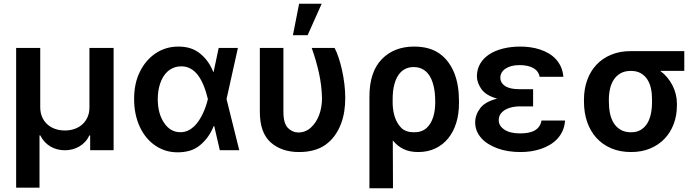

<svg xmlns="http://www.w3.org/2000/svg" viewBox="-20 -801 3731 1024"><path d="M66.1 -545.5H194.6V-229.4Q194.6 -200.3 204.5 -177.2Q214.5 -154.1 232.1 -138.1Q249.6 -122.2 273.8 -113.6Q297.9 -105.1 326 -105.1Q354 -105.1 378.2 -113.6Q402.3 -122.2 419.9 -138.3Q437.5 -154.5 447.4 -177.6Q457.4 -200.6 457 -229.4V-545.5H585.9V0H460.9V-78.8H456.7Q447.8 -59.7 434.1 -44.9Q420.5 -30.2 403.4 -20.1Q386.4 -9.9 366.7 -4.8Q346.9 0.4 326 0.4Q304.7 0.4 285 -4.8Q265.3 -9.9 248.4 -20.1Q231.5 -30.2 217.9 -44.9Q204.2 -59.7 195 -78.8H190.7V199.9H66.1Z M726.2 -418.7Q741.8 -450.3 763.1 -475Q784.4 -499.6 810.5 -517Q836.6 -534.4 867 -543.5Q897.4 -552.6 930.8 -552.6Q966.3 -552.6 994.7 -543.7Q1023.1 -534.8 1046.9 -515.6Q1093.4 -478.3 1117.2 -417.6H1119.3L1146.3 -545.5H1248.9L1188.2 -272.7L1256 0H1152.3L1122.5 -128.6H1119.7Q1107.6 -98.4 1090.2 -73.5Q1072.8 -48.7 1049 -28.4Q1022.4 -6 992.2 2.7Q962 11.4 927.6 11.4Q893.1 11.4 863.3 2.1Q833.5 -7.1 806.8 -25.6Q780.5 -43.7 759.9 -69.1Q739.3 -94.5 725 -125.9Q710.6 -157.3 702.9 -194.2Q695.3 -231.2 695.3 -272.7Q695.3 -314.6 702.8 -350.5Q710.2 -386.4 726.2 -418.7ZM854.8 -146.3Q888.1 -95.9 942.1 -95.9Q963.4 -95.9 981.4 -104Q999.3 -112.2 1014.2 -126.1Q1029.1 -139.9 1040.8 -157.8Q1052.6 -175.8 1061.8 -195.3Q1071 -214.8 1077.6 -234.4Q1084.2 -253.9 1088.4 -271.3L1088.8 -272.7L1088.4 -274.1Q1084.2 -291.5 1078.1 -311.3Q1072.1 -331 1063.9 -350.1Q1055.8 -369.3 1044.9 -386.9Q1034.1 -404.5 1019.9 -417.8Q1005.7 -431.1 987.7 -439.1Q969.8 -447.1 947.4 -447.1Q924.4 -447.1 905.9 -439.6Q887.4 -432.2 873.4 -419.4Q859.4 -406.6 849.4 -389.6Q839.5 -372.5 833.3 -353.2Q827.1 -333.8 824.2 -313.2Q821.4 -292.6 821.4 -273.1Q821.4 -195.7 854.8 -146.3Z M1365.8 -206V-545.5H1491.5V-204.5Q1491.5 -142.8 1515.6 -118.6Q1539.8 -94.5 1571 -94.5Q1609.7 -94.5 1637.8 -120.4Q1652 -133.2 1663.2 -150.2Q1674.4 -167.3 1682 -187.5Q1689.6 -207.7 1693.5 -230.5Q1697.4 -253.2 1697.4 -277Q1695.7 -346.6 1680.8 -413.4Q1665.8 -480.1 1642.4 -545.5H1764.6Q1775.9 -523.4 1786.2 -492.7Q1796.5 -462 1804.3 -426.5Q1812.1 -391 1816.8 -352.6Q1821.4 -314.3 1821.4 -277Q1821.4 -242.5 1816.1 -207.4Q1810.7 -172.2 1798.3 -139.7Q1785.9 -107.2 1765.8 -78.8Q1745.7 -50.4 1716.3 -29.1Q1661.2 9.9 1574.9 9.9Q1481.5 9.9 1423.3 -41.9Q1365.4 -93.8 1365.8 -206ZM1542.3 -613.3 1575.3 -781.2H1695.7L1620.7 -613.3Z M1950.3 203.1V-285.5Q1950.3 -417.3 2016 -485.1Q2081.3 -552.6 2188.6 -552.6Q2272 -552.6 2324.9 -514.6Q2351.6 -495.4 2370.9 -469.1Q2390.3 -442.8 2403.1 -410.7Q2415.8 -378.6 2421.9 -341.3Q2427.9 -304 2427.9 -262.8V-252.8Q2428.3 -194.2 2413.4 -146Q2398.4 -97.7 2370.2 -63Q2342 -28.4 2301.5 -9.2Q2261 9.9 2210.2 9.9Q2164.1 9.9 2131.2 -6.4Q2098.4 -22.7 2074.9 -52.2L2076 203.1ZM2074.2 -245.4Q2074.9 -228 2077.6 -210.8Q2080.3 -193.5 2085.6 -177.4Q2090.9 -161.2 2099.3 -146.5Q2107.6 -131.7 2120 -119.3Q2143.8 -95.5 2187.9 -95.5Q2230.1 -95.5 2255 -118.3Q2267.4 -129.6 2276.1 -144.4Q2284.8 -159.1 2290.3 -176.5Q2295.8 -193.9 2298.5 -213.2Q2301.1 -232.6 2301.1 -252.8V-262.8Q2301.1 -281.6 2299.2 -302.4Q2297.2 -323.2 2292.4 -343.2Q2287.6 -363.3 2279.5 -381.4Q2271.3 -399.5 2258.5 -413.2Q2245.7 -426.8 2227.8 -435Q2209.9 -443.2 2185.7 -443.2Q2163.7 -443.2 2146.8 -435.9Q2130 -428.6 2117.5 -416.2Q2105.1 -403.8 2096.8 -387.3Q2088.4 -370.7 2083.5 -352.3Q2078.5 -333.8 2076.3 -314.3Q2074.2 -294.7 2074.2 -276.6Z M2514.2 -148.4Q2514.6 -188.9 2541.2 -224.1Q2567.5 -258.9 2631.4 -274.9Q2572.4 -291.5 2548.3 -324.9Q2523.8 -359 2523.4 -394.2Q2523.8 -431.8 2541 -461.3Q2558.2 -490.8 2589.1 -511Q2620 -531.2 2662.6 -541.9Q2705.3 -552.6 2756.4 -552.6Q2782.7 -552.6 2808.9 -548.8Q2835.2 -545.1 2859.7 -537.1Q2884.2 -529.1 2905.9 -516.5Q2927.6 -503.9 2944.2 -486Q2960.9 -468 2971.6 -444.4Q2982.2 -420.8 2984.7 -391.3H2858Q2855.5 -406.6 2846.9 -418.3Q2838.4 -430 2824.6 -437.9Q2810.7 -445.7 2792.1 -449.8Q2773.4 -453.8 2751.1 -453.8Q2726.6 -453.8 2707.6 -448.7Q2688.6 -443.5 2675.4 -434.5Q2662.3 -425.4 2655.4 -413.2Q2648.4 -400.9 2648.4 -386.4Q2648.8 -358.7 2674.2 -342Q2699.6 -325.3 2750 -325.3H2823.2V-233.7H2750Q2733 -233.7 2713.6 -229.9Q2694.2 -226.2 2677.9 -217.5Q2661.6 -208.8 2650.7 -194.6Q2639.9 -180.4 2639.9 -159.4Q2639.9 -130 2670.1 -109.7Q2699.9 -89.5 2753.6 -89.5Q2806.8 -89.5 2834.3 -106.7Q2861.9 -123.9 2867.9 -158H2993.6Q2991.5 -127.8 2980.6 -103.5Q2969.8 -79.2 2952.4 -60.5Q2935 -41.9 2912.5 -28.6Q2889.9 -15.3 2864.3 -6.7Q2838.8 1.8 2811.4 5.9Q2784.1 9.9 2757.1 9.9Q2686.4 9.9 2633.5 -9.6Q2606.5 -19.5 2584.3 -33.4Q2562.1 -47.2 2546.7 -64.8Q2531.2 -82.4 2522.7 -103.3Q2514.2 -124.3 2514.2 -148.4Z M3344.5 -528.4H3629.6V-422.9H3501.4Q3522 -407.7 3538.4 -388.1Q3554.7 -368.6 3566.2 -346.2Q3577.8 -323.9 3584 -299Q3590.2 -274.1 3590.2 -248.6V-238.6Q3590.2 -185 3573 -139.4Q3555.8 -93.8 3523.8 -60.5Q3491.8 -27.3 3446.7 -8.7Q3401.6 9.9 3345.9 9.9Q3286.9 9.9 3240.2 -9.9Q3193.5 -29.8 3161 -65.5Q3128.6 -101.2 3111.5 -150.6Q3094.5 -199.9 3094.5 -258.5V-269.9Q3094.5 -326 3111.5 -373.4Q3128.6 -420.8 3160.7 -455.3Q3192.8 -489.7 3239.2 -509.1Q3285.5 -528.4 3344.5 -528.4ZM3227.3 -269.9V-258.5Q3227.3 -225.1 3233.5 -195.5Q3239.7 -165.8 3253.9 -143.6Q3268.1 -121.4 3290.7 -108.5Q3313.2 -95.5 3345.9 -95.5Q3376.4 -95.5 3397.7 -108.5Q3419 -121.4 3432.4 -143.6Q3445.7 -165.8 3451.7 -195.5Q3457.7 -225.1 3457.4 -258.5V-269.9Q3457.7 -300.8 3451.9 -328.5Q3446 -356.2 3432.5 -377.1Q3419 -398.1 3397.4 -410.5Q3375.7 -422.9 3344.5 -422.9Q3312.9 -422.9 3290.5 -410.5Q3268.1 -398.1 3254.1 -377.1Q3240.1 -356.2 3233.7 -328.5Q3227.3 -300.8 3227.3 -269.9Z"/></svg>

Font: Inter P Semi Bold
Style: Regular
Weight: 600
Designer: Rasmus Andersson
Foundry: rsms
Version: Version 3.018;git-588b23468